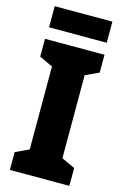

<svg xmlns="http://www.w3.org/2000/svg" viewBox="-134 -951 647 1010"><g transform="rotate(15 190.0 -446.5)"><path d="M352 0H28V-97L101 -131V-583L28 -617V-714H352V-617L279 -583V-131L352 -97ZM347 -893V-778H33V-893Z"/></g></svg>

Font: Noto Sans Thai Cond Blk
Style: Regular
Weight: 900
Width: 3
Designer: Monotype Design Team
Foundry: Monotype Imaging Inc.
Version: Version 2.002; ttfautohint (v1.8.4.7-5d5b)